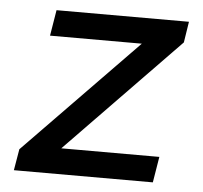

<svg xmlns="http://www.w3.org/2000/svg" viewBox="-42 -541 620 585"><g transform="rotate(5 267.5 -248.5)"><path d="M21 0 32 -65 402 -445 401 -418H95L108 -497H513L503 -433L130 -49L131 -79H459L446 0Z"/></g></svg>

Font: Nunito Sans 7pt Medium
Style: Italic
Weight: 500
Italic angle: -9°
Designer: Vernon Adams
Foundry: Vernon Adams
Version: Version 3.101;gftools[0.9.27]